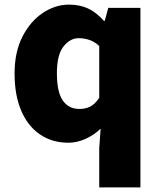

<svg xmlns="http://www.w3.org/2000/svg" viewBox="-20 -603 698 830"><path d="M409 207V38L415 -47Q388 -20 350.5 -3Q313 14 276 14Q205 14 152.5 -22Q100 -58 71.5 -125Q43 -192 43 -285Q43 -378 77 -444.5Q111 -511 165 -547Q219 -583 278 -583Q325 -583 360.5 -566.5Q396 -550 429 -513H433L448 -569H587V207ZM323 -132Q349 -132 369.5 -142Q390 -152 409 -180V-404Q389 -423 366 -430.5Q343 -438 320 -438Q283 -438 254.5 -402Q226 -366 226 -287Q226 -205 251.5 -168.5Q277 -132 323 -132Z"/></svg>

Font: Source Han Sans SC Heavy
Style: Regular
Weight: 900
Designer: Ryoko NISHIZUKA Ë•øÂ°öÊ∂ºÂ≠ê (kana, bopomofo & ideographs); Paul D. Hunt (Latin, Greek & Cyrillic); Sandoll Communicatio
Foundry: Adobe
Version: Version 2.004;hotconv 1.0.118;makeotfexe 2.5.65603